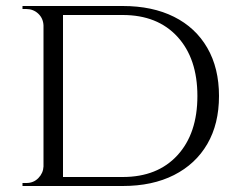

<svg xmlns="http://www.w3.org/2000/svg" viewBox="-20 -620 800 640"><path d="M389 -600Q488 -600 560 -564Q632 -528 671 -460.5Q710 -393 710 -300Q710 -207 671 -140Q632 -73 560 -36.5Q488 0 389 0H176L174 -30Q244 -30 291.5 -30Q339 -30 364 -30Q389 -30 389 -30Q505 -30 571.5 -102.5Q638 -175 638 -300Q638 -425 571.5 -497.5Q505 -570 389 -570Q389 -570 363 -570Q337 -570 287 -570Q237 -570 164 -570V-600ZM190 -600V0H125V-600ZM127 -65V0H55V-10Q55 -10 61.5 -10Q68 -10 68 -10Q92 -10 108 -26.5Q124 -43 125 -65ZM127 -535H125Q124 -559 107.5 -574.5Q91 -590 67 -590Q67 -590 61 -590Q55 -590 55 -590V-600H127Z"/></svg>

Font: Cinzel
Style: Regular
Weight: 400
Designer: Natanael Gama
Version: Version 2.000